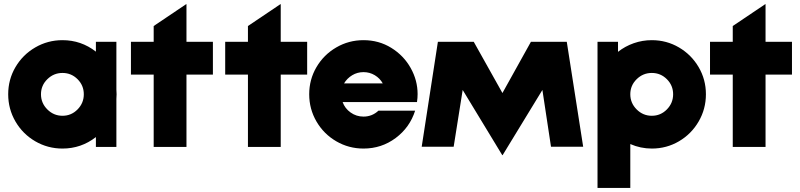

<svg xmlns="http://www.w3.org/2000/svg" viewBox="-20 -717 3905 937"><path d="M20 -257Q20 -329 55.5 -389.5Q91 -450 152 -485.5Q213 -521 285 -521Q376 -521 448 -465V-513H548V-280L549 -257L548 -234V0H448V-48Q376 8 285 8Q213 8 152 -27.5Q91 -63 55.5 -124Q20 -185 20 -257ZM389 -257Q389 -300 358.5 -330.5Q328 -361 285 -361Q242 -361 211 -330.5Q180 -300 180 -257Q180 -214 211 -183Q242 -152 285 -152Q328 -152 358.5 -183Q389 -214 389 -257Z M730 -353H619V-513H730V-590L889 -697L890 -696V-513H1019V-353H890V0H730Z M1190 -353H1079V-513H1190V-590L1349 -697L1350 -696V-513H1479V-353H1350V0H1190Z M1489 -257Q1489 -329 1524.5 -389.5Q1560 -450 1621 -485.5Q1682 -521 1754 -521Q1829 -521 1889.5 -483.5Q1950 -446 1984 -385.5Q2018 -325 2018 -258Q2018 -239 2015 -219H1652Q1663 -188 1691 -168Q1719 -148 1754 -148Q1796 -148 1827 -177H2006Q1980 -95 1911 -43.5Q1842 8 1754 8Q1682 8 1621 -27.5Q1560 -63 1524.5 -124Q1489 -185 1489 -257ZM1848 -310Q1834 -335 1809 -350Q1784 -365 1754 -365Q1724 -365 1699 -350Q1674 -335 1659 -310Z M2238 -278 2194 -1H2038L2117 -513H2292L2432 -263L2571 -513H2746L2826 -1H2669L2627 -278L2433 40H2431Z M3056 -14V200H2896V-513H2996V-464Q3030 -491 3072.5 -506Q3115 -521 3161 -521Q3233 -521 3293.5 -485.5Q3354 -450 3389.5 -389.5Q3425 -329 3425 -257Q3425 -185 3389.5 -124Q3354 -63 3293.5 -27.5Q3233 8 3161 8Q3106 8 3056 -14ZM3265 -257Q3265 -300 3234.5 -330.5Q3204 -361 3161 -361Q3118 -361 3087 -330.5Q3056 -300 3056 -257Q3056 -214 3087 -183Q3118 -152 3161 -152Q3204 -152 3234.5 -183Q3265 -214 3265 -257Z M3556 -353H3445V-513H3556V-590L3715 -697L3716 -696V-513H3845V-353H3716V0H3556Z"/></svg>

Font: Lineal Heavy
Style: Regular
Weight: 900
Designer: Created by Frank Adebiaye with contributions from Anton Moglia & Ariel Martín Pérez
Created by Frank ADEBIAYE with FontF
Foundry: Velvetyne Type Foundry
Version: Version 2.000